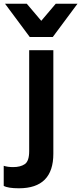

<svg xmlns="http://www.w3.org/2000/svg" viewBox="-97 -800 437 1033"><path d="M0 0ZM5 213Q-54 213 -77 200V92Q-56 99 -26 99Q13 99 36.5 83Q60 67 60 13V-530H190V27Q190 213 5 213ZM316 -601ZM187 -601H63L-70 -780H47L125 -688L203 -780H320Z"/></svg>

Font: Tanohe Sans SemiBold
Style: Regular
Weight: 600
Designer: Village Type and Design LLC & Cristiano Sobral
Foundry: Cooper Hewitt Smithsonian Design Museum
Version: Version 1.00;September 29, 2021;FontCreator 13.0.0.2655 64-b